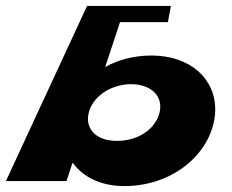

<svg xmlns="http://www.w3.org/2000/svg" viewBox="-21 -613 784 650"><path d="M707.6 -239C709.3 -348 621 -425 492 -425C433 -425 379.9 -411 335.1 -386L385.3 -538H547.3L557.7 -593H403.7H273.7L248.3 -538L-1 0H204L224.3 -61H226.3C256.6 -17 317.4 17 399.4 17C577.4 17 704.5 -108 707.6 -239ZM520.6 -239C510.7 -181 451.8 -136 374.8 -136C300.8 -136 262.7 -181 281.6 -239C299.8 -293 361.2 -328 422.2 -328C485.2 -328 528.8 -293 520.6 -239Z"/></svg>

Font: Hussar Milosc
Style: Obl
Weight: 700
Foundry: Cannot Into Space Fonts
Version: Version 1.02